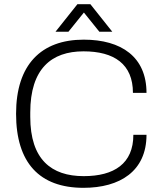

<svg xmlns="http://www.w3.org/2000/svg" viewBox="-20 -888 775 920"><path d="M246 -736H308L382 -828L456 -736H518L413 -868H351ZM380 12C555 12 682 -68 682 -242H619C619 -104 527 -44 381 -44C226 -44 125 -124 125 -328V-349C125 -559 227 -642 380 -642C527 -642 617 -581 617 -443H682C682 -615 562 -698 381 -698C177 -698 57 -578 57 -343C57 -108 169 12 380 12Z"/></svg>

Font: Archivo ExtraLight
Style: Regular
Weight: 200
Designer: Hector Gatti
Foundry: Omnibus-Type
Version: Version 2.001